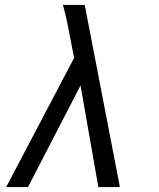

<svg xmlns="http://www.w3.org/2000/svg" viewBox="-20 -755 640 775"><path d="M5 0 279 -521 263 -605Q257 -638 250 -670.5Q243 -703 234 -735H322L464 0H377L305 -410L93 0Z"/></svg>

Font: Iosevka Extended Oblique
Style: Regular
Weight: 400
Width: 7
Italic angle: -9°
Monospace: yes
Designer: Belleve Invis
Foundry: Belleve Invis
Version: Version 32.0.1; ttfautohint (v1.8.4)